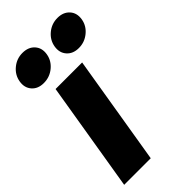

<svg xmlns="http://www.w3.org/2000/svg" viewBox="-233 -803 863 863"><g transform="rotate(-45 199.0 -371.5)"><path d="M5.9 0 92.3 -522.5H261.2L174.8 0ZM296.9 -578.6Q259.8 -578.6 239.3 -602.1Q218.8 -625.5 224.6 -660.6Q230.5 -695.8 258.8 -719.2Q287.1 -742.7 324.2 -742.7Q361.3 -742.7 382.1 -719.5Q402.8 -696.3 397 -660.6Q391.1 -625.5 362.5 -602.1Q334 -578.6 296.9 -578.6ZM74.2 -578.6Q37.1 -578.6 16.8 -602.1Q-3.4 -625.5 2.4 -660.6Q8.3 -695.8 36.6 -719.2Q64.9 -742.7 101.6 -742.7Q139.2 -742.7 159.9 -719.5Q180.7 -696.3 174.8 -660.6Q168.9 -625.5 140.4 -602.1Q111.8 -578.6 74.2 -578.6Z"/></g></svg>

Font: Inter 28pt ExtraBold
Style: Italic
Weight: 800
Italic angle: -9.3988°
Designer: Rasmus Andersson
Foundry: rsms
Version: Version 4.001;git-66647c0bb